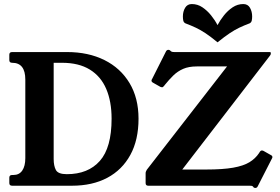

<svg xmlns="http://www.w3.org/2000/svg" viewBox="-20 -917 1382 948"><path d="M311 -660Q416 -660 495.5 -620.5Q575 -581 619.5 -507Q664 -433 664 -331Q664 -226 623.5 -152Q583 -78 509.5 -39Q436 0 335 0H40Q26 0 26 -13V-40Q26 -53 40 -53H46Q75 -53 90 -75Q105 -97 105 -136V-524Q105 -607 40 -607Q26 -607 26 -620V-647Q26 -660 40 -660ZM245 -132Q245 -98 256 -77.5Q267 -57 310 -57Q415 -57 473 -122.5Q531 -188 531 -331Q531 -416 504.5 -478Q478 -540 423.5 -573.5Q369 -607 286 -607H245ZM1318 -151Q1325 -148 1325 -141Q1325 -138 1322 -133L1252 4Q1248 11 1241 11Q1236 11 1233 9L1229 4Q1226 1 1221.5 0.5Q1217 0 1212 0H712Q699 0 699 -13V-62Q699 -67 701 -71Q703 -75 705 -79L1101 -589H952Q912 -589 884.5 -577Q857 -565 836 -544.5Q815 -524 794 -498L791 -494Q785 -486 780 -486Q778 -486 772 -488L735 -509Q728 -513 728 -519Q728 -523 731 -527L800 -664Q804 -671 812 -671Q814 -671 816.5 -670Q819 -669 824 -664Q828 -661 832.5 -660.5Q837 -660 841 -660H1312Q1317 -660 1317 -656V-651Q1317 -649 1315.5 -646Q1314 -643 1312 -641L880 -80H998Q1080 -80 1131 -89Q1182 -98 1211.5 -116Q1241 -134 1259 -161L1262 -166Q1267 -174 1273 -174Q1275 -174 1277 -173.5Q1279 -173 1281 -172ZM1054 -793Q1067.1 -817.6 1086 -841.4Q1105 -865.2 1129 -881.1Q1153 -897 1181.2 -897Q1203.8 -897 1214.4 -878.4Q1225 -859.8 1225 -835.5Q1225 -824 1223 -815.2Q1221 -806.4 1213 -802Q1184 -791 1161.6 -780.3Q1139.2 -769.7 1114.6 -753.3Q1090 -737 1054 -708Q1019 -737 994.2 -753.3Q969.3 -769.7 946.7 -780.3Q924 -791 895 -802Q887 -806.4 885 -815Q883 -823.8 883 -835.4Q883 -860 894 -878.5Q905 -897 927 -897Q955.7 -897 979.3 -881Q1003 -865 1022 -841.5Q1041 -818 1054 -793Z"/></svg>

Font: Young Serif Light
Style: Regular
Weight: 300
Designer: Bastien Sozeau
Foundry: NBR — Bastien Sozeau
Version: Version 5.001